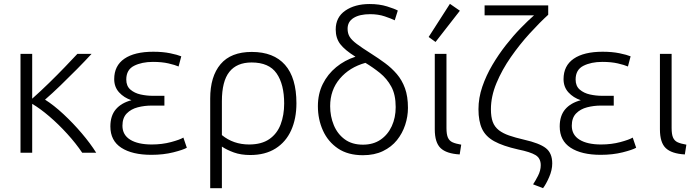

<svg xmlns="http://www.w3.org/2000/svg" viewBox="-20 -797 3631 1002"><path d="M87 0V-516H148V-282Q193 -322 236.5 -364.5Q280 -407 318 -446.5Q356 -486 384 -516H458Q425 -480 382 -436.5Q339 -393 295.5 -351Q252 -309 215 -277Q261 -248 311.5 -201Q362 -154 407 -101Q452 -48 482 0H409Q376 -49 330.5 -99Q285 -149 237 -190Q189 -231 148 -255V0Z M770 11Q670 11 613 -26Q556 -63 556 -137Q556 -193 584.5 -226.5Q613 -260 666 -274Q627 -287 601.5 -315Q576 -343 576 -384Q576 -454 629 -490.5Q682 -527 780 -527Q830 -527 868.5 -519Q907 -511 926 -503L912 -450Q894 -458 859.5 -466Q825 -474 778 -474Q720 -474 679.5 -453.5Q639 -433 639 -382Q639 -348 660.5 -329.5Q682 -311 713.5 -304Q745 -297 777 -297H838V-246H771Q734 -246 699 -237Q664 -228 641.5 -205Q619 -182 619 -141Q619 -93 659.5 -68Q700 -43 772 -43Q826 -43 872.5 -55.5Q919 -68 937 -79L955 -26Q936 -15 884.5 -2Q833 11 770 11Z M1077 185V-283Q1077 -398 1131 -462Q1185 -526 1294 -526Q1408 -526 1467.5 -458.5Q1527 -391 1527 -258Q1527 -178 1499.5 -117Q1472 -56 1418 -22Q1364 12 1286 12Q1237 12 1200 -1.5Q1163 -15 1138 -32V185ZM1280 -43Q1345 -43 1385.5 -71Q1426 -99 1444.5 -147.5Q1463 -196 1463 -257Q1463 -357 1423.5 -414Q1384 -471 1293 -471Q1216 -471 1177 -422Q1138 -373 1138 -269V-92Q1198 -43 1280 -43Z M1874 13Q1796 13 1744 -22Q1692 -57 1665.5 -115.5Q1639 -174 1639 -243Q1639 -307 1664.5 -358.5Q1690 -410 1734.5 -446.5Q1779 -483 1835 -501Q1779 -536 1755.5 -567Q1732 -598 1732 -643Q1732 -707 1782 -741.5Q1832 -776 1909 -776Q1960 -776 2000 -763.5Q2040 -751 2056 -742L2040 -691Q2022 -700 1988 -711.5Q1954 -723 1912 -723Q1857 -723 1825.5 -703.5Q1794 -684 1794 -647Q1794 -623 1804.5 -605.5Q1815 -588 1841.5 -568Q1868 -548 1917 -517Q1955 -493 1989.5 -467.5Q2024 -442 2051 -410.5Q2078 -379 2093.5 -336.5Q2109 -294 2109 -234Q2109 -189 2094.5 -145Q2080 -101 2051.5 -65.5Q2023 -30 1978.5 -8.5Q1934 13 1874 13ZM1874 -42Q1928 -42 1966 -68Q2004 -94 2024.5 -138.5Q2045 -183 2045 -238Q2045 -303 2022 -345Q1999 -387 1963 -416Q1927 -445 1887 -469Q1804 -446 1753.5 -386.5Q1703 -327 1703 -243Q1703 -190 1722 -144Q1741 -98 1779 -70Q1817 -42 1874 -42Z M2379 9Q2310 5 2279.5 -24Q2249 -53 2249 -122V-516H2310V-129Q2310 -96 2317.5 -79Q2325 -62 2341.5 -54.5Q2358 -47 2387 -42ZM2253 -578 2217 -604 2328 -777 2380 -741Z M2814 185 2762 165Q2773 149 2787.5 121Q2802 93 2802 65Q2802 29 2775 12.5Q2748 -4 2684 -17Q2604 -35 2559 -60Q2514 -85 2495.5 -125Q2477 -165 2477 -227Q2477 -286 2497 -344.5Q2517 -403 2549.5 -458Q2582 -513 2620.5 -562Q2659 -611 2697.5 -650.5Q2736 -690 2767 -717H2509V-769H2841V-720Q2796 -679 2744 -622Q2692 -565 2646 -499Q2600 -433 2571 -363.5Q2542 -294 2542 -227Q2542 -187 2551.5 -161Q2561 -135 2584 -117Q2605 -101 2636.5 -90Q2668 -79 2715 -68Q2795 -50 2828.5 -24Q2862 2 2862 56Q2862 90 2846 127Q2830 164 2814 185Z M3115 11Q3015 11 2958 -26Q2901 -63 2901 -137Q2901 -193 2929.5 -226.5Q2958 -260 3011 -274Q2972 -287 2946.5 -315Q2921 -343 2921 -384Q2921 -454 2974 -490.5Q3027 -527 3125 -527Q3175 -527 3213.5 -519Q3252 -511 3271 -503L3257 -450Q3239 -458 3204.5 -466Q3170 -474 3123 -474Q3065 -474 3024.5 -453.5Q2984 -433 2984 -382Q2984 -348 3005.5 -329.5Q3027 -311 3058.5 -304Q3090 -297 3122 -297H3183V-246H3116Q3079 -246 3044 -237Q3009 -228 2986.5 -205Q2964 -182 2964 -141Q2964 -93 3004.5 -68Q3045 -43 3117 -43Q3171 -43 3217.5 -55.5Q3264 -68 3282 -79L3300 -26Q3281 -15 3229.5 -2Q3178 11 3115 11Z M3554 9Q3485 5 3454.5 -24Q3424 -53 3424 -122V-516H3485V-129Q3485 -96 3492.5 -79Q3500 -62 3516.5 -54.5Q3533 -47 3562 -42Z"/></svg>

Font: Ubuntu Sans Light
Style: Regular
Weight: 300
Designer: Dalton Maag Ltd
Foundry: Dalton Maag Ltd
Version: Version 1.006; ttfautohint (v1.8.4.7-5d5b)